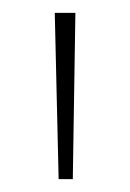

<svg xmlns="http://www.w3.org/2000/svg" viewBox="-20 -734 201 298"><path d="M97 -714H65L71 -456H93Z"/></svg>

Font: Noto Sans Georgian ExtraCondensed Thin
Style: Regular
Weight: 100
Width: 2
Designer: Monotype Design Team, Akaki Razmadze
Foundry: Google LLC
Version: Version 2.005